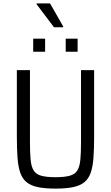

<svg xmlns="http://www.w3.org/2000/svg" viewBox="-20 -1100 652 1128"><path d="M306 8Q244 8 203 -0.5Q162 -9 137 -29Q112 -49 99.5 -84Q87 -119 83 -172Q79 -225 79 -299V-688H156V-266Q156 -201 160 -160.5Q164 -120 178 -98Q192 -76 222.5 -67.5Q253 -59 306 -59Q359 -59 389.5 -67.5Q420 -76 434 -98Q448 -120 452 -160.5Q456 -201 456 -266V-688H533V-299Q533 -225 529 -172Q525 -119 512.5 -84Q500 -49 475 -29Q450 -9 409 -0.5Q368 8 306 8ZM175 -796V-873H245V-796ZM366 -796V-873H436V-796ZM297 -940 195 -1075V-1080H274L351 -945V-940Z"/></svg>

Font: Saira SemiCondensed
Style: Regular
Weight: 400
Width: 4
Designer: Hector Gatti with collaboration of the Omnibus-Type team
Foundry: Omnibus-Type
Version: Version 1.101